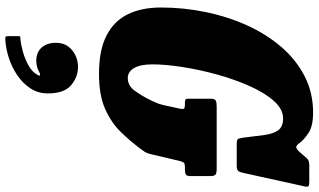

<svg xmlns="http://www.w3.org/2000/svg" viewBox="-252 -556 1169 704"><g transform="rotate(90 332.0 -203.5)"><path d="M369 -414H598.5Q613 -414 619 -410.2Q625 -406.5 625 -391V-316Q625 -303.5 618.5 -300.5Q612 -297.5 599 -297.5H592Q580 -297.5 576.5 -294Q573 -290.5 570 -279.5L545 -173.5Q541.5 -158.5 537 -151.2Q532.5 -144 525 -134.5Q497.5 -97.5 463.8 -62.8Q430 -28 379.5 -5.2Q329 17.5 250.5 17.5Q162.5 17.5 109 -10.5Q55.5 -38.5 31.2 -89.2Q7 -140 7 -209.5Q7 -292 23.5 -372.8Q40 -453.5 72.2 -524.8Q104.5 -596 151.2 -650.5Q198 -705 258.5 -736.2Q319 -767.5 392.5 -767.5Q442.5 -767.5 467.8 -750.2Q493 -733 503.5 -718.5Q513 -704.5 520.2 -705.8Q527.5 -707 539 -720.5L559.5 -744Q567.5 -753.5 584.5 -753.5H645.5Q658 -753.5 661.8 -750.8Q665.5 -748 663 -736.5L614 -514Q611 -499.5 606.8 -493.5Q602.5 -487.5 587 -487.5H509.5Q491 -487.5 488.8 -492.5Q486.5 -497.5 484.5 -510Q479 -556 474.5 -589Q470 -622 457 -639.8Q444 -657.5 413.5 -657.5Q379.5 -657.5 349.2 -623.2Q319 -589 294.5 -533.5Q270 -478 252.2 -413.5Q234.5 -349 225 -286.8Q215.5 -224.5 215.5 -178Q215.5 -134.5 229 -111.2Q242.5 -88 266 -88Q293 -88 311.2 -112.2Q329.5 -136.5 348 -174Q353 -185 356.8 -193.5Q360.5 -202 364.5 -217.5L377.5 -277Q380.5 -290 378 -293.8Q375.5 -297.5 362 -297.5H357.5Q342 -297.5 341.8 -304Q341.5 -310.5 341.5 -325V-392Q341.5 -407 348.2 -410.5Q355 -414 369 -414ZM136.5 175.5Q136.5 138.5 163 116.5Q189.5 94.5 225.5 94.5Q262 94.5 292 119.8Q322 145 322 205Q322 240.5 303.8 268.5Q285.5 296.5 256.2 316.5Q227 336.5 192.8 347.8Q158.5 359 125.5 361Q116.5 361.5 114.2 359.8Q112 358 112 349V313.5Q112 306.5 114.8 306.2Q117.5 306 123.5 305.5Q145 303.5 171.8 295.8Q198.5 288 221 275Q243.5 262 253 244.5Q259.5 235 255 233.8Q250.5 232.5 243 237Q235.5 241.5 225.2 244.5Q215 247.5 202 247.5Q171.5 247.5 154 228Q136.5 208.5 136.5 175.5Z"/></g></svg>

Font: Besley* Condensed Heavy
Style: Italic
Weight: 800
Width: 3
Italic angle: -13°
Designer: Owen Earl
Foundry: indestructible type*
Version: Version 3.000; ttfautohint (v1.8.3)